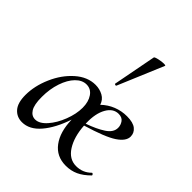

<svg xmlns="http://www.w3.org/2000/svg" viewBox="-203 -862 1007 1007"><g transform="rotate(45 300.0 -359.0)"><path d="M572 -60Q576 -60 579 -55.5Q582 -51 580 -49Q548 -17 516.5 -2.5Q485 12 447 12Q378 12 339 -40Q300 -92 298 -181Q268 -92 223 -39.5Q178 13 123 13Q84 13 59.5 -15Q35 -43 35 -101Q35 -168 65.5 -238Q96 -308 147.5 -353.5Q199 -399 258 -399Q289 -399 314.5 -385Q340 -371 349 -342Q378 -370 414.5 -384.5Q451 -399 491 -399Q537 -399 558.5 -381.5Q580 -364 580 -337Q580 -303 533.5 -272Q487 -241 366 -205Q371 -126 403 -75.5Q435 -25 487 -25Q536 -25 570 -59ZM365 -223V-218Q425 -239 463 -264Q501 -289 501 -323Q501 -343 489 -360Q477 -377 451 -377Q411 -377 387 -334.5Q363 -292 365 -223ZM223 -367Q191 -367 163.5 -339Q136 -311 119.5 -262Q103 -213 103 -154Q103 -97 119 -71.5Q135 -46 162 -46Q193 -46 224 -81Q255 -116 275 -168Q295 -220 295 -266Q295 -310 275.5 -338.5Q256 -367 223 -367ZM334 -471Q331 -471 328 -473Q325 -475 326 -476L372 -716Q373 -721 395 -726Q417 -731 433 -731Q446 -731 445 -727L338 -473Q336 -471 334 -471Z"/></g></svg>

Font: Cormorant Upright Medium
Style: Regular
Weight: 500
Designer: Christian Thalmann (Catharsis Fonts)
Foundry: Catharsis Fonts
Version: Version 3.302